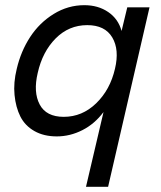

<svg xmlns="http://www.w3.org/2000/svg" viewBox="-20 -516 620 738"><path d="M310.5 202.1 377.9 -85.4Q344.2 -40 296.9 -15.9Q249.5 8.3 198.2 8.3Q148.4 8.3 112.3 -12.2Q76.2 -32.7 58.3 -68.1Q40.5 -103.5 35.9 -150.9Q31.2 -198.2 44.4 -251.5Q60.1 -318.8 95.9 -373.8Q131.8 -428.7 186.5 -462.4Q241.2 -496.1 304.2 -496.1Q357.4 -496.1 396 -469.7Q434.6 -443.4 447.3 -397L469.2 -487.8H554.7L395.5 202.1ZM225.1 -66.9Q295.9 -66.9 349.6 -118.9Q403.3 -170.9 421.9 -251.5Q439.5 -325.2 411.4 -372.3Q383.3 -419.4 315.4 -419.4Q244.6 -419.4 193.8 -368.2Q143.1 -316.9 125 -235.8Q107.4 -161.6 132.6 -114.3Q157.7 -66.9 225.1 -66.9Z"/></svg>

Font: HK Grotesk Medium Legacy Italic
Style: Regular
Weight: 500
Italic angle: -13°
Designer: Alfredo Marco Pradil
Foundry: Hanken Design Co.
Version: Version 2.022;PS 002.022;hotconv 1.0.88;makeotf.lib2.5.64775